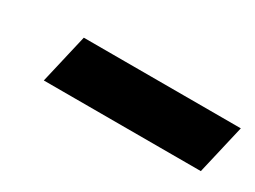

<svg xmlns="http://www.w3.org/2000/svg" viewBox="-25 -820 500 377"><g transform="rotate(30 225.0 -632.0)"><path d="M68 -576 94 -688H450L424 -576Z"/></g></svg>

Font: Saira Thin Black
Style: Italic
Weight: 900
Italic angle: -12°
Version: Version 1.101